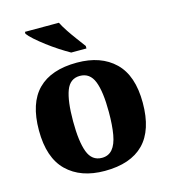

<svg xmlns="http://www.w3.org/2000/svg" viewBox="-114 -858 855 961"><g transform="rotate(-15 313.5 -378.0)"><path d="M311 10Q187 10 115.5 -59.5Q44 -129 44 -271Q44 -412 112.5 -481Q181 -550 315 -550Q439 -550 510.5 -481Q582 -412 582 -271Q582 -129 513.5 -59.5Q445 10 311 10ZM314 -57Q348 -57 368.5 -81Q389 -105 397.5 -153Q406 -201 406 -270Q406 -376 385 -429Q364 -482 312 -482Q261 -482 241 -429Q221 -376 221 -271Q221 -166 241.5 -111.5Q262 -57 314 -57ZM301 -606Q276 -620 246 -639.5Q216 -659 187 -681Q158 -703 135.5 -723Q113 -743 104 -756V-766H280Q291 -744 309 -717Q327 -690 346.5 -664Q366 -638 380 -619V-606Z"/></g></svg>

Font: Noto Serif Tibetan ExtraBold
Style: Regular
Weight: 800
Version: Version 2.103